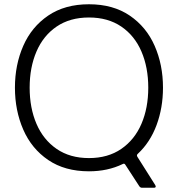

<svg xmlns="http://www.w3.org/2000/svg" viewBox="-20 -793 834 900"><path d="M645 87Q638 87 633 80L568 -20Q563 -29 555 -24Q485 10 397 10Q284 10 206 -43Q128 -96 89 -185.5Q50 -275 50 -382Q50 -489 89 -578Q128 -667 206 -720Q284 -773 397 -773Q510 -773 588 -720Q666 -667 705 -578Q744 -489 744 -382Q744 -288 714 -207Q684 -126 626 -72Q619 -66 624 -58L708 75Q710 79 710 81Q710 87 702 87ZM675 -382Q675 -477 643 -551.5Q611 -626 548.5 -668.5Q486 -711 397 -711Q308 -711 245.5 -668.5Q183 -626 151 -551.5Q119 -477 119 -382Q119 -287 151 -212.5Q183 -138 245.5 -95Q308 -52 397 -52Q486 -52 548.5 -95Q611 -138 643 -212.5Q675 -287 675 -382Z"/></svg>

Font: Open Sauce Two Light
Style: Regular
Weight: 300
Designer: Alfredo Marco Pradil
Foundry: Creative Sauce Fz LLC
Version: Version 1.477